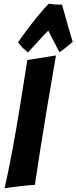

<svg xmlns="http://www.w3.org/2000/svg" viewBox="-20 -1027 416 1046"><path d="M5 -1Q15 -44 25.5 -96.5Q36 -149 47 -206.5Q58 -264 68 -323Q78 -382 87 -437Q108 -565 129 -700L285 -725Q262 -591 240 -462Q231 -407 221.5 -348Q212 -289 202.5 -231Q193 -173 185 -118.5Q177 -64 170 -20Q161 -20 134.5 -17.5Q108 -15 80 -11.5Q52 -8 29.5 -5Q7 -2 5 -1ZM132 -741Q119 -752 109 -761.5Q99 -771 93 -779Q84 -788 78 -796Q106 -837 136 -876Q161 -909 190.5 -945Q220 -981 246 -1007Q285 -1001 300.5 -1002Q316 -1003 318 -1001Q326 -974 335.5 -939Q345 -904 354 -873Q365 -836 376 -799Q364 -789 352 -779Q342 -770 329 -760.5Q316 -751 304 -742L243 -860Q232 -850 217 -834Q202 -818 187 -801Q172 -784 157 -768Q142 -752 132 -741Z"/></svg>

Font: Bangers
Style: Regular
Weight: 400
Designer: vernon adams
Foundry: Vernon Adams
Version: Version 2.000